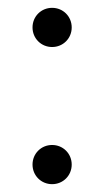

<svg xmlns="http://www.w3.org/2000/svg" viewBox="-20 -470 266 490"><path d="M63 -50C63 -22 85 0 113 0C141 0 163 -22 163 -50C163 -78 141 -100 113 -100C85 -100 63 -78 63 -50ZM63 -400C63 -372 85 -350 113 -350C141 -350 163 -372 163 -400C163 -428 141 -450 113 -450C85 -450 63 -428 63 -400Z"/></svg>

Font: Numismatica Pro
Style: Regular
Weight: 400
Designer: Chris Hopkins
Foundry: Edward C. D. Hopkins
Version: Version 2.19D